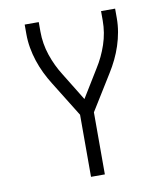

<svg xmlns="http://www.w3.org/2000/svg" viewBox="-82 -805 765 874"><g transform="rotate(-10 300.0 -367.5)"><path d="M268 0V-287L167 -450Q150 -477 136 -506Q122 -535 112 -565.5Q102 -596 96.5 -627.5Q91 -659 91 -691V-735H156V-691Q156 -635 174 -581.5Q192 -528 222 -481L300 -354L378 -481Q408 -528 426 -581.5Q444 -635 444 -691V-735H509V-691Q509 -659 503.5 -627.5Q498 -596 488 -565.5Q478 -535 464 -506Q450 -477 433 -450L332 -287V0Z"/></g></svg>

Font: Iosevka Curly Light Extended
Style: Regular
Weight: 300
Width: 7
Monospace: yes
Designer: Belleve Invis
Foundry: Belleve Invis
Version: Version 11.1.0; ttfautohint (v1.8.3)